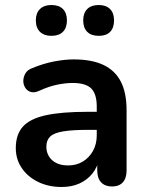

<svg xmlns="http://www.w3.org/2000/svg" viewBox="-20 -736 587 766"><path d="M226 10Q173 10 131.5 -10.5Q90 -31 66.5 -66Q43 -101 43 -145Q43 -199 71 -230.5Q99 -262 162 -276Q225 -290 331 -290H381V-218H332Q270 -218 233 -212Q196 -206 180.5 -191.5Q165 -177 165 -151Q165 -118 188 -97Q211 -76 252 -76Q285 -76 310.5 -91.5Q336 -107 351 -134Q366 -161 366 -196V-311Q366 -361 344 -383Q322 -405 270 -405Q241 -405 207.5 -398Q174 -391 137 -374Q118 -365 103.5 -369Q89 -373 81 -385.5Q73 -398 73 -413Q73 -428 81 -442.5Q89 -457 108 -464Q154 -483 196.5 -491Q239 -499 274 -499Q346 -499 392.5 -477Q439 -455 462 -410.5Q485 -366 485 -296V-56Q485 -25 470 -8.5Q455 8 427 8Q399 8 383.5 -8.5Q368 -25 368 -56V-104H376Q369 -69 348.5 -43.5Q328 -18 297 -4Q266 10 226 10ZM374 -593Q344 -593 328 -609Q312 -625 312 -655Q312 -684 328 -700Q344 -716 374 -716Q403 -716 419 -700Q435 -684 435 -655Q435 -625 419.5 -609Q404 -593 374 -593ZM185 -593Q156 -593 139.5 -609Q123 -625 123 -655Q123 -684 139.5 -700Q156 -716 185 -716Q215 -716 231 -700Q247 -684 247 -655Q247 -625 231 -609Q215 -593 185 -593Z"/></svg>

Font: Nunito ExtraLight
Style: Bold
Weight: 700
Version: Version 3.602